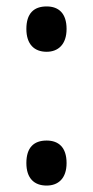

<svg xmlns="http://www.w3.org/2000/svg" viewBox="-20 -566 289 597"><path d="M62 -476C62 -429 86 -405 125 -405C161 -405 187 -428 187 -476C187 -524 163 -546 125 -546C85 -546 62 -524 62 -476ZM62 -59C62 -12 86 11 125 11C161 11 187 -11 187 -59C187 -108 162 -129 125 -129C85 -129 62 -107 62 -59Z"/></svg>

Font: Noto Sans Gujarati Condensed Medium
Style: Regular
Weight: 500
Width: 3
Designer: Jelle Bosma - Monotype Design Team, Universal Thirst
Foundry: Monotype Imaging Inc.
Version: Version 2.106